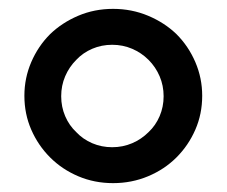

<svg xmlns="http://www.w3.org/2000/svg" viewBox="-20 -404 511 433"><path d="M378 -49Q405 -76 420.5 -111.5Q436 -147 436 -188Q436 -228 420.5 -264Q405 -300 378 -327Q351 -353 314 -368.5Q277 -384 235 -384Q193 -384 156.5 -368.5Q120 -353 93 -327Q66 -300 50.5 -264Q35 -228 35 -188Q35 -147 50.5 -111.5Q66 -76 93 -49Q120 -22 156.5 -6.5Q193 9 235 9Q277 9 314 -6.5Q351 -22 378 -49ZM152 -106Q136 -121 127 -142Q118 -163 118 -187Q118 -211 127 -232Q136 -253 152 -269Q167 -285 188 -294Q209 -303 233 -303Q257 -303 278 -294Q299 -285 315 -269Q331 -253 340 -232Q349 -211 349 -187Q349 -163 340 -142Q331 -121 315 -106Q299 -90 278 -81Q257 -72 233 -72Q209 -72 188 -81Q167 -90 152 -106Z"/></svg>

Font: Josefin Slab Thin
Style: Bold
Weight: 700
Version: Version 2.000